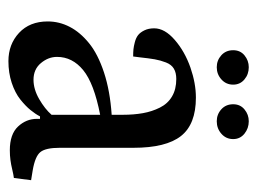

<svg xmlns="http://www.w3.org/2000/svg" viewBox="-98 -508 620 463"><g transform="rotate(90 211.5 -277.0)"><path d="M272.9 -567.4Q290 -567.4 303 -556.9Q315.9 -546.4 315.9 -529.8Q315.9 -512.7 303.2 -501.5Q290.5 -490.2 272.9 -490.2Q256.3 -490.2 244.1 -501.2Q231.9 -512.2 231.9 -529.8Q231.9 -546.9 244.4 -557.1Q256.8 -567.4 272.9 -567.4ZM142.6 -567.4Q159.7 -567.4 172.1 -556.9Q184.6 -546.4 184.6 -529.8Q184.6 -512.7 172.1 -501.5Q159.7 -490.2 142.6 -490.2Q126 -490.2 113.8 -501.2Q101.6 -512.2 101.6 -529.8Q101.6 -546.9 114 -557.1Q126.5 -567.4 142.6 -567.4ZM257.3 -209Q181.6 -194.3 149.7 -168.2Q117.7 -142.1 117.7 -105Q117.7 -84 132.6 -66.2Q147.5 -48.3 172.9 -48.3Q195.8 -48.3 219.5 -62Q243.2 -75.7 257.3 -91.8ZM342.8 8.8Q304.2 8.8 285.6 -11Q267.1 -30.8 267.1 -56.6V-64H261.2Q255.4 -52.7 245.8 -41Q236.3 -29.3 220.5 -16.6Q204.6 -3.9 180.4 4.2Q156.2 12.2 127.9 12.2Q87.4 12.2 59.8 -13.4Q32.2 -39.1 32.2 -82.5Q32.2 -110.4 45.2 -135.5Q58.1 -160.6 84.5 -182.1Q110.8 -203.6 155.3 -218.3Q199.7 -232.9 257.3 -236.8V-263.7Q257.3 -290 253.4 -312Q249.5 -334 240 -353Q230.5 -372.1 213.1 -382.3Q195.8 -392.6 170.9 -392.6Q155.8 -392.6 146 -386.7Q136.2 -380.9 131.1 -367.7Q126 -354.5 123.5 -340.6Q121.1 -326.7 118.7 -304.2Q117.7 -293.9 116.7 -288.6Q106.4 -288.6 99.4 -289.3Q92.3 -290 82 -292.7Q71.8 -295.4 65.2 -300.5Q58.6 -305.7 53.7 -315.7Q48.8 -325.7 48.8 -339.4Q48.8 -364.7 76.7 -388.9Q104.5 -413.1 143.6 -426.8Q181.6 -439.9 215.8 -439.9Q280.3 -439.9 308.6 -403.8Q336.9 -367.7 336.9 -289.6V-111.8Q336.9 -77.6 347.2 -64.9Q357.4 -52.2 391.1 -46.4L415 -42.5L409.7 -1Q401.9 0 389.6 2.9Q377.4 5.9 366.5 7.3Q355.5 8.8 342.8 8.8Z"/></g></svg>

Font: Neuton
Style: Regular
Weight: 400
Designer: Brian M Zick
Version: Version 1.3